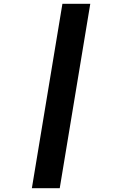

<svg xmlns="http://www.w3.org/2000/svg" viewBox="-20 -843 640 1006"><path d="M147 143 307 -823H453L293 143Z"/></svg>

Font: Iosevka Etoile Heavy
Style: Italic
Weight: 900
Italic angle: -9°
Designer: Belleve Invis
Foundry: Belleve Invis
Version: Version 22.1.2; ttfautohint (v1.8.4)